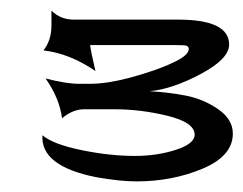

<svg xmlns="http://www.w3.org/2000/svg" viewBox="-20 -342 459 362"><path d="M309 -257H150Q151 -246 160 -208Q112 -241 62 -247Q77 -266 77 -294V-322Q94 -305 119 -305H316Q412 -305 412 -258Q412 -231 358.5 -202.5Q305 -174 262 -170Q299 -168 331.5 -161.5Q364 -155 391.5 -136Q419 -117 419 -90Q419 -48 362 -24Q305 0 237 0Q206 0 161 -8Q56 -29 60 -87Q80 -70 133.5 -59Q187 -48 234 -48Q276 -48 311.5 -59.5Q347 -71 347 -88Q347 -111 296.5 -123.5Q246 -136 195 -136H139Q117 -136 97 -119Q92 -157 66 -194Q105 -184 128 -184H150Q181 -184 223 -195Q275 -209 304 -223Q336 -237 336 -250Q336 -254 331 -256Q327 -257 309 -257Z"/></svg>

Font: RIT Indira
Style: Bold
Weight: 700
Designer: Sudheer S
Version: 0.9